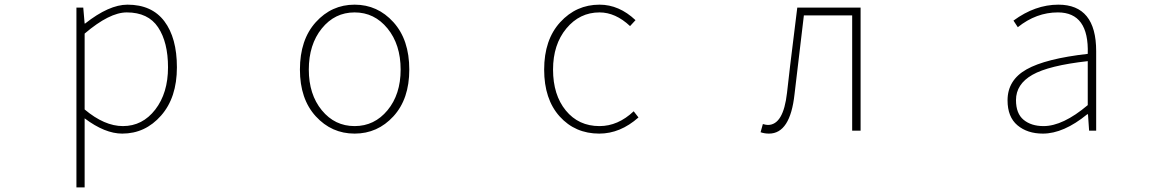

<svg xmlns="http://www.w3.org/2000/svg" viewBox="-20 -560 5040 823"><path d="M342.8 -416V-90.8Q427.7 -19.5 506.8 -19.5Q590.8 -19.5 645.5 -90.3Q700.2 -161.1 700.2 -271.5Q700.2 -378.9 657.7 -442.9Q615.2 -506.8 523.4 -506.8Q449.2 -506.8 342.8 -416ZM307.6 243.2V-527.3H336.9L342.8 -459H344.7Q447.3 -540 526.4 -540Q630.9 -540 684.6 -468.8Q738.3 -397.5 738.3 -271.5Q738.3 -141.6 670.4 -64.5Q602.5 12.7 503.9 12.7Q429.7 12.7 342.8 -52.7V243.2Z M1265.6 -261.7Q1265.6 -389.6 1333.5 -464.8Q1401.4 -540 1500 -540Q1598.6 -540 1666.5 -464.8Q1734.4 -389.6 1734.4 -261.7Q1734.4 -135.7 1666.5 -61.5Q1598.6 12.7 1500 12.7Q1401.4 12.7 1333.5 -61.5Q1265.6 -135.7 1265.6 -261.7ZM1697.3 -261.7Q1697.3 -369.1 1641.1 -438Q1585 -506.8 1500 -506.8Q1415 -506.8 1359.4 -438Q1303.7 -369.1 1303.7 -261.7Q1303.7 -155.3 1359.4 -87.4Q1415 -19.5 1500 -19.5Q1585 -19.5 1641.1 -87.4Q1697.3 -155.3 1697.3 -261.7Z M2548.8 12.7Q2445.3 12.7 2378.9 -61Q2312.5 -134.8 2312.5 -261.7Q2312.5 -389.6 2381.3 -464.8Q2450.2 -540 2549.8 -540Q2633.8 -540 2704.1 -473.6L2680.7 -448.2Q2618.2 -506.8 2549.8 -506.8Q2464.8 -506.8 2407.7 -438Q2350.6 -369.1 2350.6 -261.7Q2350.6 -153.3 2405.3 -86.4Q2460 -19.5 2549.8 -19.5Q2628.9 -19.5 2696.3 -83L2716.8 -56.6Q2638.7 12.7 2548.8 12.7Z M3276.4 12.7Q3256.8 12.7 3240.2 6.8L3250 -28.3Q3263.7 -24.4 3271.5 -24.4Q3337.9 -24.4 3353.5 -162.1Q3359.4 -215.8 3366.7 -277.3Q3374 -338.9 3383.3 -412.1Q3392.6 -485.4 3397.5 -527.3H3668.9V0H3632.8V-494.1H3425.8Q3419.9 -442.4 3385.7 -156.2Q3367.2 12.7 3276.4 12.7Z M4450.2 12.7Q4383.8 12.7 4341.3 -22.9Q4298.8 -58.6 4298.8 -129.9Q4298.8 -216.8 4380.4 -262.7Q4461.9 -308.6 4642.6 -329.1Q4648.4 -506.8 4514.6 -506.8Q4421.9 -506.8 4342.8 -443.4L4324.2 -471.7Q4417 -540 4516.6 -540Q4678.7 -540 4678.7 -340.8V0H4648.4L4643.6 -70.3H4640.6Q4539.1 12.7 4450.2 12.7ZM4453.1 -19.5Q4536.1 -19.5 4642.6 -109.4V-297.9Q4475.6 -279.3 4405.3 -239.3Q4335 -199.2 4335 -130.9Q4335 -73.2 4367.7 -46.4Q4400.4 -19.5 4453.1 -19.5Z"/></svg>

Font: Gen Shin Gothic Monospace ExtraLight
Style: Regular
Weight: 200
Designer: [Source Han Sans]
Ryoko NISHIZUKA  (kana & ideographs); Paul D. Hunt (Latin, Greek & Cyrillic); Wenlong ZHANG  (bopomofo
Version: Version 1.002.20150607